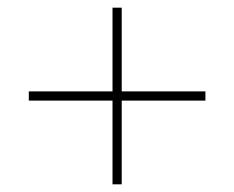

<svg xmlns="http://www.w3.org/2000/svg" viewBox="-20 -603 610 500"><path d="M297 -365H515V-341H297V-123H273V-341H55V-365H273V-583H297Z"/></svg>

Font: Noto Sans Hebrew Thin
Style: Regular
Weight: 250
Designer: Monotype Design Team
Foundry: Monotype Imaging Inc.
Version: Version 2.003